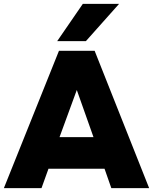

<svg xmlns="http://www.w3.org/2000/svg" viewBox="-25 -970 789 990"><path d="M-5 0 279 -708H463L744 0H549L514 -100H225L189 0ZM282 -263H457L371 -506ZM270 -758 402 -950H589L418 -758Z"/></svg>

Font: Onest Black
Style: Regular
Weight: 900
Designer: Dmitri Voloshin, Andrey Kudryavtsev
Foundry: Dmitri Voloshin, Andrey Kudryavtsev
Version: Version 1.000;gftools[0.9.33]